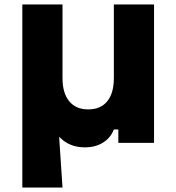

<svg xmlns="http://www.w3.org/2000/svg" viewBox="-20 -640 790 860"><path d="M360 20Q303 20 262.5 -11.5Q222 -43 201 -103.5Q180 -164 180 -250L260 -290Q260 -223 290 -186.5Q320 -150 375 -150Q431 -150 460.5 -186.5Q490 -223 490 -290V-620H670V0H510V-60H490Q475 -22 441 -1Q407 20 360 20ZM80 200V-620H260V-290L250 -100H240L260 200Z"/></svg>

Font: Martian Mono SemiExpanded ExtraBold
Style: Regular
Weight: 800
Width: 6
Designer: Roman Shamin
Foundry: Evil Martians
Version: Version 1.000